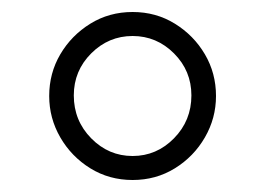

<svg xmlns="http://www.w3.org/2000/svg" viewBox="-20 -731 442 320"><path d="M201 -431Q162 -431 130.5 -450.5Q99 -470 80.5 -502Q62 -534 62 -571Q62 -609 80.5 -640.5Q99 -672 130.5 -691.5Q162 -711 201 -711Q240 -711 271.5 -691.5Q303 -672 321.5 -640.5Q340 -609 340 -571Q340 -534 321.5 -502Q303 -470 271.5 -450.5Q240 -431 201 -431ZM201 -471Q241 -471 270 -500.5Q299 -530 299 -572Q299 -613 270 -642Q241 -671 201 -671Q161 -671 132 -642Q103 -613 103 -572Q103 -530 132 -500.5Q161 -471 201 -471Z"/></svg>

Font: Red Hat Text VF
Style: Regular
Weight: 300
Designer: Pentagram, MCKL
Foundry: Pentagram, MCKL
Version: Version 1.023